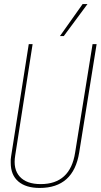

<svg xmlns="http://www.w3.org/2000/svg" viewBox="-20 -918 497 948"><path d="M176 10Q108 10 70.5 -22Q33 -54 33 -114Q33 -125 33 -130.5Q33 -136 35 -147L122 -700H141L55 -150Q44 -83 77.5 -46Q111 -9 181 -9Q327 -9 351 -165L437 -700H457L371 -165Q343 10 176 10ZM276 -740 388 -898H412L295 -740Z"/></svg>

Font: Georama SemiCondensed Thin
Style: Italic
Weight: 100
Width: 4
Italic angle: -9°
Designer: Jean-Baptiste Levee
Foundry: Production Type
Version: Version 1.000